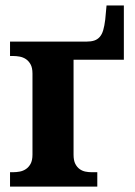

<svg xmlns="http://www.w3.org/2000/svg" viewBox="-20 -690 498 710"><path d="M252 -469.2V-118.2Q252 -96.7 258.5 -84Q265.1 -71.3 274.9 -64.5Q284.7 -57.6 296.1 -55.4Q307.6 -53.2 317.9 -53.2H339.8V0H17.1V-53.2H28.8Q40 -53.2 52.5 -55.4Q64.9 -57.6 75.4 -64.5Q85.9 -71.3 93 -84Q100.1 -96.7 100.1 -118.2V-418Q100.1 -439.5 93 -452.1Q85.9 -464.8 75.4 -471.7Q64.9 -478.5 52.5 -480.7Q40 -482.9 28.8 -482.9H17.1V-536.1H298.8Q316.4 -536.1 328.4 -540Q340.3 -543.9 348.6 -553.2Q356.9 -562.5 361.6 -578.1Q366.2 -593.8 369.1 -617.2L374 -669.9H438V-469.2Z"/></svg>

Font: Droid Serif
Style: Bold
Weight: 700
Designer: Monotype Design team
Foundry: Monotype Imaging Inc.
Version: Version 1.03